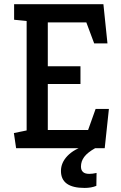

<svg xmlns="http://www.w3.org/2000/svg" viewBox="-20 -711 580 921"><path d="M57.3 0 46.6 -72.8 107.8 -85.3V-610.2L47.7 -616.3V-691H476L495.5 -502.7H431.8L394.1 -603.6H209.3V-393.2H366V-308.2H209.3V-87.4H402.6L438.6 -188.3H502.4L482.3 0ZM385.7 190.5Q272.4 190.5 272.4 109Q272.4 69.4 303.6 36.8Q334.9 4.1 392.1 -13.2L436.1 0Q400 20.4 384.2 41.4Q368.4 62.4 368.4 88Q368.4 123 408.1 123Q424 123 443.2 118.6L442.2 180.5Q418.3 190.5 385.7 190.5Z"/></svg>

Font: Kreon Light
Style: Regular
Weight: 300
Designer: Julia Petretta
Foundry: Julia Petretta and Eli Heuer
Version: Version 2.002